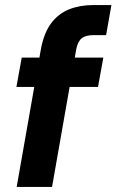

<svg xmlns="http://www.w3.org/2000/svg" viewBox="-20 -740 461 760"><path d="M46 0 142 -546Q154 -610 182.5 -648Q211 -686 253.5 -703Q296 -720 350 -720H421L400 -601H351Q319 -601 303.5 -588.5Q288 -576 282 -546L186 0ZM45 -396 66 -512H389L368 -396Z"/></svg>

Font: DM Sans 12pt ExtraBold
Style: Italic
Weight: 800
Italic angle: -10°
Version: Version 4.004;gftools[0.9.30]